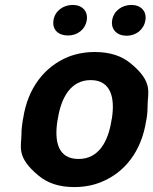

<svg xmlns="http://www.w3.org/2000/svg" viewBox="-20 -749 622 779"><path d="M74 -269 72 -259C69 -240 67 -221 67 -203C67 -156 44 -112 137 -36C172 -7 218 10 281 10C321 10 359 3 392 -11C485 -49 554 -134 573 -259L575 -269C578 -288 579 -307 579 -325C579 -372 603 -416 510 -492C475 -521 428 -538 365 -538C325 -538 289 -531 256 -518C162 -479 93 -394 74 -269ZM434 -269 432 -259C419 -176 381 -104 299 -104C215 -104 200 -175 213 -259L215 -269C228 -351 266 -424 348 -424C430 -424 447 -352 434 -269ZM256 -605C294 -605 326 -629 332 -667C338 -704 313 -729 275 -729C237 -729 203 -705 197 -667C191 -628 217 -605 256 -605ZM494 -604C532 -604 564 -629 570 -667C576 -704 551 -729 513 -729C475 -729 441 -705 435 -667C429 -629 455 -604 494 -604Z"/></svg>

Font: Asimov Print
Style: AIt
Weight: 500
Designer: Google
Version: Version 2.000980: 2014